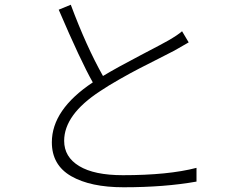

<svg xmlns="http://www.w3.org/2000/svg" viewBox="-20 -780 1040 811"><path d="M749 -648 777 -601Q767 -595 716 -566Q703 -559 653.5 -534Q604 -509 569 -491Q534 -473 485.5 -445.5Q437 -418 403 -395Q251 -296 251 -185Q251 -117 314.5 -78.5Q378 -40 499 -40Q691 -40 810 -71V-13Q676 11 502 11Q362 11 280.5 -36Q199 -83 199 -179Q199 -317 372 -432Q321 -522 228 -739L279 -760Q345 -583 415 -459Q473 -494 574.5 -547Q676 -600 691 -609Q731 -632 749 -648Z"/></svg>

Font: Noto Sans Korean Light
Style: Regular
Weight: 300
Designer: Ryoko NISHIZUKA  (kana & ideographs); Paul D. Hunt (Latin, Greek & Cyrillic); Wenlong ZHANG  (bopomofo); Sandoll Communi
Foundry: Adobe Systems Incorporated
Version: Version 1.000;PS 1;hotconv 1.0.78;makeotf.lib2.5.61930